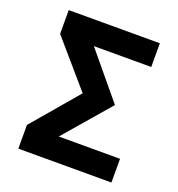

<svg xmlns="http://www.w3.org/2000/svg" viewBox="-126 -798 839 903"><g transform="rotate(20 293.0 -346.5)"><path d="M64.9 0H530.8V-118.7H224.1L421.9 -348.1L233.9 -574.7H521V-693.4H64.9V-574.7L260.3 -348.1L64.9 -118.7Z"/></g></svg>

Font: Cascadia Mono NF
Style: Bold
Weight: 700
Monospace: yes
Designer: Aaron Bell
Foundry: Saja Typeworks
Version: Version 2404.023